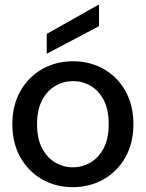

<svg xmlns="http://www.w3.org/2000/svg" viewBox="-20 -761 602 793"><path d="M280 12Q210 12 153.5 -20.5Q97 -53 64 -111.5Q31 -170 31 -248Q31 -326 64 -384.5Q97 -443 154 -475.5Q211 -508 282 -508Q352 -508 409 -475.5Q466 -443 498.5 -384.5Q531 -326 531 -248Q531 -170 498 -111.5Q465 -53 408 -20.5Q351 12 280 12ZM280 -70Q320 -70 353.5 -89.5Q387 -109 408 -148.5Q429 -188 429 -248Q429 -308 408.5 -347.5Q388 -387 354.5 -406.5Q321 -426 282 -426Q243 -426 209 -406.5Q175 -387 154 -347.5Q133 -308 133 -248Q133 -188 154 -148.5Q175 -109 208.5 -89.5Q242 -70 280 -70ZM173 -539V-621L386 -741H389V-653Z"/></svg>

Font: DM Sans 36pt Medium
Style: Regular
Weight: 500
Designer: Colophon Foundry, Jonny Pinhorn
Foundry: Colophon Foundry
Version: Version 4.004;gftools[0.9.30]